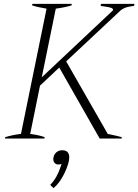

<svg xmlns="http://www.w3.org/2000/svg" viewBox="-20 -720 719 998"><path d="M7 -7Q45 -19 89 -24L222 -675Q173 -683 147 -692L148 -700H353L352 -692Q321 -682 270 -675L197 -318L568 -667Q568 -676 557 -679.5Q546 -683 525 -686Q508 -688 503 -690L505 -700H679L677 -690Q669 -688 655.5 -686Q642 -684 630 -679.5Q618 -675 607 -666L324 -401L540 -24Q593 -13 613 -7L612 0H498L288 -369L188 -275L137 -24Q187 -17 212 -7L211 0H6ZM241 241Q259 223 273 198Q287 173 295 147L300 132Q293 135 283 135Q272 135 264.5 127.5Q257 120 257 107Q257 101 258 98Q262 80 274.5 70.5Q287 61 303 61Q340 61 340 98Q340 128 315.5 179.5Q291 231 258 258Z"/></svg>

Font: Trirong ExtraLight
Style: Italic
Weight: 275
Italic angle: -12°
Designer: Katatrad Team
Foundry: CadsonDemak
Version: Version 1.003